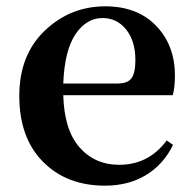

<svg xmlns="http://www.w3.org/2000/svg" viewBox="-20 -571 613 607"><path d="M180 -307H351Q384 -307 396 -324Q408 -341 408 -381Q408 -441 379 -477.5Q350 -514 304 -514Q253 -514 218.5 -462.5Q184 -411 180 -307ZM526 -270H180Q183 -160 231.5 -105Q280 -50 357 -50Q450 -50 507 -127L527 -113Q497 -51 441.5 -17.5Q386 16 312 16Q191 16 116 -59.5Q41 -135 41 -268Q41 -397 121.5 -474Q202 -551 313 -551Q414 -551 473.5 -489.5Q533 -428 533 -332Q533 -294 526 -270Z"/></svg>

Font: Swei Spring CJKtc
Style: Bold
Weight: 700
Version: Version 1.021